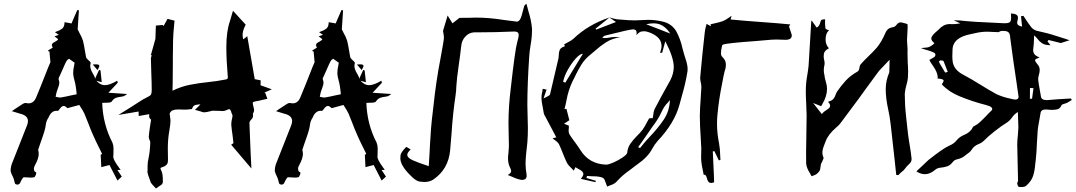

<svg xmlns="http://www.w3.org/2000/svg" viewBox="-20 -932 5843 1043"><path d="M309.6 -402.3Q336.4 -406.7 367.7 -414.1L396.5 -419.9Q392.6 -467.8 384.3 -496.1Q378.9 -514.2 377.4 -532.7Q377.4 -554.2 382.3 -574.2L385.3 -591.3L355 -612.8Q351.6 -610.4 345.7 -606.4Q339.8 -602.5 310.1 -532.2L300.8 -512.2Q297.9 -506.3 297.9 -503.9Q297.9 -502.4 298.3 -501.5Q302.2 -492.2 302.2 -482.9Q302.2 -470.2 293.9 -450.2Q290 -440.4 287.1 -430.2Q285.6 -421.9 283.7 -414.1L282.2 -406.2Q286.6 -405.8 290.5 -404.8Q298.3 -402.3 305.7 -402.3ZM509.8 -551.3 483.9 -581.5Q493.7 -582.5 501 -582.5Q519.5 -582.5 519.5 -574.7Q519.5 -567.4 509.8 -551.3ZM74.2 70.8Q70.8 70.8 65.4 68.6Q60.1 66.4 57.9 52.5Q55.7 38.6 48.1 24.7Q40.5 10.7 37.6 -3.4Q37.6 -28.8 49.3 -54.7L49.8 -55.7Q76.7 -125 104.5 -194.3Q115.2 -220.7 125.5 -247.6Q131.8 -262.2 131.8 -273.9Q131.8 -304.7 88.9 -314.5Q67.4 -320.3 44.4 -328.1L62 -340.3Q84 -355 104 -367.7Q111.8 -372.6 118.7 -372.6L122.1 -372.1Q128.9 -370.6 134.8 -370.6Q162.6 -370.6 175.8 -401.4Q203.1 -466.8 228.5 -532.2Q250.5 -588.4 252.2 -590.1Q253.9 -591.8 253.9 -594.2Q252 -619.6 249.5 -642.1L248.5 -653.8L249.5 -654.8Q249 -654.8 248 -653.6Q247.1 -652.3 245.6 -651.4L240.7 -657.7L266.6 -673.3Q261.7 -681.6 261.7 -687.5Q261.7 -697.3 278.3 -704.6Q293 -712.4 295.9 -719.2Q292 -722.2 287.1 -726.1Q282.2 -730 275.9 -734.4L290.5 -739.7L299.3 -742.7Q297.4 -744.6 278.3 -757.3Q281.2 -758.8 284.7 -759.8Q303.2 -765.6 316.9 -775.9Q330.6 -786.1 330.6 -811.5L368.7 -804.7L375 -820.3Q387.2 -847.7 399.9 -877.4Q405.8 -876 408.7 -876L401.9 -772.5L412.1 -752Q424.3 -731.4 430.7 -710.9Q437 -685.1 440.9 -658.7Q443.8 -639.2 447.8 -620.1Q448.7 -616.7 457 -608.4Q458.5 -607.4 466.3 -599.6Q472.7 -593.3 472.7 -590.8V-589.8Q470.2 -581.1 470.2 -573.2Q470.2 -555.7 485.8 -530.3Q495.6 -514.2 495.6 -507.3L496.1 -503.9L517.1 -549.8L518.1 -552.2L525.9 -549.3L532.7 -485.4L503.4 -493.2Q525.4 -469.2 549.3 -469.2Q575.7 -469.2 616.7 -493.7L619.6 -482.4L568.8 -428.2L670.9 -421.4L660.2 -414.1Q652.3 -407.7 637.7 -406.5Q623 -405.3 610.1 -400.6Q597.2 -396 586.9 -380.4Q582 -374 559.1 -374H553.7Q543.5 -374 535.2 -373Q539.1 -256.8 590.8 -157.2Q596.7 -142.6 596.7 -125.5L596.2 -97.2L595.7 -85.9L595.2 -80.1Q595.2 -64.5 624 -24.9Q629.9 -17.1 635.3 -8.8H617.7L641.6 27.3Q640.6 27.8 618.2 48.8L574.7 -35.6L530.3 -23.9Q529.8 -39.6 528.8 -54.7L526.9 -91.8L533.7 -94.7V-98.1L517.1 -131.8Q481.9 -201.7 459 -263.7Q448.7 -290 438 -315.9Q432.6 -328.1 410.6 -361.8L353 -346.2Q349.1 -344.7 346.7 -344.7Q345.7 -344.7 345.2 -345.2Q334.5 -356.4 326.2 -356.4Q315.4 -356.4 303.2 -338.9Q301.8 -336.4 299.8 -334.5Q296.4 -329.6 293.5 -329.6L286.1 -330.1Q258.8 -330.1 243.7 -293.9Q240.2 -287.1 236.3 -281.2Q229.5 -267.1 228 -249.5Q226.6 -229 199.7 -155.3Q187.5 -121.1 187.5 -119.1V-117.2Q190.4 -106 190.4 -95.7Q190.4 -71.8 170.9 -36.1Q164.1 -24.9 164.1 -15.1Q164.1 -11.7 165.5 -6.1Q167 -0.5 176.8 5.4L177.2 6.8Q177.2 14.2 169.9 27.3Q167 32.7 147 32.7Q137.2 32.7 126.5 31.7L108.4 30.8V30.3L105.5 33.7Q100.6 38.6 97.7 44.4Q95.2 48.3 93 53.5Q90.8 58.6 88.4 63Q83.5 70.8 74.2 70.8Z M827.1 91.8 814.9 78.6Q803.7 67.4 799.3 59.6Q780.8 12.2 780.8 0L781.2 -5.9H781.7V-30.3Q781.7 -50.8 787.1 -73.7Q794.9 -109.4 796.4 -161.1L793.5 -168.9Q788.1 -180.2 788.1 -188.5Q788.1 -197.8 794.9 -244.6Q798.3 -263.2 800.8 -281.7Q790.5 -290.5 790 -299.8Q790 -306.2 791 -312L733.4 -301.8L732.9 -326.2L623 -307.6Q711.9 -362.3 725.6 -372.1Q756.3 -393.1 786.6 -407.7Q798.3 -413.1 801.3 -421.1Q804.2 -429.2 804.2 -442.4Q804.2 -480 801.8 -537.6Q800.3 -575.7 799.8 -614.7Q799.8 -624 805.7 -630.4L799.3 -631.8L824.2 -720.7L826.7 -793L863.3 -796.4L868.7 -791L890.1 -829.6L928.2 -819.8Q926.8 -799.3 924.3 -778.8Q918.9 -731.9 918.9 -616.2V-582Q918.9 -505.4 918 -475.1Q917 -457 917 -439.5V-439Q962.9 -461.9 1011.7 -471.4Q1060.5 -481 1109.6 -485.8Q1158.7 -490.7 1207.5 -500.5Q1217.8 -502.4 1217.8 -511.7L1217.3 -516.1Q1209.5 -606.9 1209.5 -675.8Q1209.5 -760.3 1228.5 -815.4Q1233.9 -832 1245.6 -873.5L1314.5 -798.3L1310.5 -789.1Q1297.9 -764.2 1297.9 -741.7Q1297.9 -729.5 1301.8 -718.3L1323.2 -735.4L1363.8 -502L1396 -495.6L1395.5 -468.8L1456.5 -446.8L1414.1 -428.2H1420.4L1432.6 -395.5L1413.6 -391.1Q1393.1 -385.7 1386.7 -384.8Q1368.2 -381.8 1360.6 -379.4Q1353 -377 1353 -374Q1353 -364.7 1358.9 -343.3Q1359.9 -339.4 1360.4 -333.5Q1360.4 -327.6 1356.9 -320.3L1353.5 -313Q1355 -308.6 1355 -304.2Q1355 -300.8 1353.5 -295.9Q1352.1 -291 1347.9 -286.1Q1343.8 -281.2 1341.1 -278.3Q1338.4 -275.4 1336.7 -271.5Q1335 -267.6 1335 -264.6Q1337.4 -190.4 1340.8 -116.7Q1342.3 -96.7 1345.7 -16.6L1235.8 -146L1247.6 -153.8L1248 -156.2Q1246.1 -176.8 1243.2 -197.8Q1238.8 -225.6 1236.3 -254.9Q1236.3 -271 1240.2 -286.1Q1242.7 -295.4 1243.2 -304.2Q1243.2 -306.2 1241 -310.8Q1238.8 -315.4 1236.8 -320.8Q1236.3 -323.7 1234.9 -328.1Q1230 -338.9 1225.6 -338.9Q1219.2 -338.9 1209 -333Q1198.2 -328.6 1188 -328.6Q1181.2 -328.6 1174.3 -329.6Q1159.7 -330.6 1133.8 -330.6Q1100.6 -321.8 1090.8 -321.8Q1079.6 -321.8 1071.8 -326.2L1039.1 -335.4Q1060.5 -355.5 1062.7 -358.6Q1064.9 -361.8 1068.8 -365.7L1059.1 -364.3Q1044.4 -363.3 1037.4 -360.1Q1030.3 -356.9 1026.4 -348.6L1022.9 -339.8Q998 -336.4 986.8 -336.4Q976.1 -336.4 966.3 -336.9Q956.5 -337.4 947.8 -337.4Q929.7 -337.4 918.7 -333Q907.7 -328.6 901.4 -314.9Q906.2 -284.7 906.2 -275.9Q906.2 -260.7 899.9 -221.7Q891.6 -177.7 891.6 -124L892.6 -63.5Q892.6 -58.6 891.6 -50.8Q887.7 -30.8 858.9 -22.9Q851.6 -21 851.6 -17.6Q851.6 -14.2 855 -7.8Q861.3 4.9 863 18.6Q864.7 32.2 864.7 56.2Q864.7 69.8 846.2 78.6L844.2 80.1Z M1744.6 -402.3Q1771.5 -406.7 1802.7 -414.1L1831.5 -419.9Q1827.6 -467.8 1819.3 -496.1Q1814 -514.2 1812.5 -532.7Q1812.5 -554.2 1817.4 -574.2L1820.3 -591.3L1790 -612.8Q1786.6 -610.4 1780.8 -606.4Q1774.9 -602.5 1745.1 -532.2L1735.8 -512.2Q1732.9 -506.3 1732.9 -503.9Q1732.9 -502.4 1733.4 -501.5Q1737.3 -492.2 1737.3 -482.9Q1737.3 -470.2 1729 -450.2Q1725.1 -440.4 1722.2 -430.2Q1720.7 -421.9 1718.8 -414.1L1717.3 -406.2Q1721.7 -405.8 1725.6 -404.8Q1733.4 -402.3 1740.7 -402.3ZM1944.8 -551.3 1918.9 -581.5Q1928.7 -582.5 1936 -582.5Q1954.6 -582.5 1954.6 -574.7Q1954.6 -567.4 1944.8 -551.3ZM1509.3 70.8Q1505.9 70.8 1500.5 68.6Q1495.1 66.4 1492.9 52.5Q1490.7 38.6 1483.2 24.7Q1475.6 10.7 1472.7 -3.4Q1472.7 -28.8 1484.4 -54.7L1484.9 -55.7Q1511.7 -125 1539.6 -194.3Q1550.3 -220.7 1560.5 -247.6Q1566.9 -262.2 1566.9 -273.9Q1566.9 -304.7 1523.9 -314.5Q1502.4 -320.3 1479.5 -328.1L1497.1 -340.3Q1519 -355 1539.1 -367.7Q1546.9 -372.6 1553.7 -372.6L1557.1 -372.1Q1564 -370.6 1569.8 -370.6Q1597.7 -370.6 1610.8 -401.4Q1638.2 -466.8 1663.6 -532.2Q1685.5 -588.4 1687.3 -590.1Q1689 -591.8 1689 -594.2Q1687 -619.6 1684.6 -642.1L1683.6 -653.8L1684.6 -654.8Q1684.1 -654.8 1683.1 -653.6Q1682.1 -652.3 1680.7 -651.4L1675.8 -657.7L1701.7 -673.3Q1696.8 -681.6 1696.8 -687.5Q1696.8 -697.3 1713.4 -704.6Q1728 -712.4 1731 -719.2Q1727.1 -722.2 1722.2 -726.1Q1717.3 -730 1710.9 -734.4L1725.6 -739.7L1734.4 -742.7Q1732.4 -744.6 1713.4 -757.3Q1716.3 -758.8 1719.7 -759.8Q1738.3 -765.6 1752 -775.9Q1765.6 -786.1 1765.6 -811.5L1803.7 -804.7L1810.1 -820.3Q1822.3 -847.7 1835 -877.4Q1840.8 -876 1843.8 -876L1836.9 -772.5L1847.2 -752Q1859.4 -731.4 1865.7 -710.9Q1872.1 -685.1 1876 -658.7Q1878.9 -639.2 1882.8 -620.1Q1883.8 -616.7 1892.1 -608.4Q1893.6 -607.4 1901.4 -599.6Q1907.7 -593.3 1907.7 -590.8V-589.8Q1905.3 -581.1 1905.3 -573.2Q1905.3 -555.7 1920.9 -530.3Q1930.7 -514.2 1930.7 -507.3L1931.2 -503.9L1952.1 -549.8L1953.1 -552.2L1960.9 -549.3L1967.8 -485.4L1938.5 -493.2Q1960.4 -469.2 1984.4 -469.2Q2010.7 -469.2 2051.8 -493.7L2054.7 -482.4L2003.9 -428.2L2106 -421.4L2095.2 -414.1Q2087.4 -407.7 2072.8 -406.5Q2058.1 -405.3 2045.2 -400.6Q2032.2 -396 2022 -380.4Q2017.1 -374 1994.1 -374H1988.8Q1978.5 -374 1970.2 -373Q1974.1 -256.8 2025.9 -157.2Q2031.7 -142.6 2031.7 -125.5L2031.2 -97.2L2030.8 -85.9L2030.3 -80.1Q2030.3 -64.5 2059.1 -24.9Q2064.9 -17.1 2070.3 -8.8H2052.7L2076.7 27.3Q2075.7 27.8 2053.2 48.8L2009.8 -35.6L1965.3 -23.9Q1964.8 -39.6 1963.9 -54.7L1961.9 -91.8L1968.8 -94.7V-98.1L1952.1 -131.8Q1917 -201.7 1894 -263.7Q1883.8 -290 1873 -315.9Q1867.7 -328.1 1845.7 -361.8L1788.1 -346.2Q1784.2 -344.7 1781.7 -344.7Q1780.8 -344.7 1780.3 -345.2Q1769.5 -356.4 1761.2 -356.4Q1750.5 -356.4 1738.3 -338.9Q1736.8 -336.4 1734.9 -334.5Q1731.4 -329.6 1728.5 -329.6L1721.2 -330.1Q1693.8 -330.1 1678.7 -293.9Q1675.3 -287.1 1671.4 -281.2Q1664.6 -267.1 1663.1 -249.5Q1661.6 -229 1634.8 -155.3Q1622.6 -121.1 1622.6 -119.1V-117.2Q1625.5 -106 1625.5 -95.7Q1625.5 -71.8 1606 -36.1Q1599.1 -24.9 1599.1 -15.1Q1599.1 -11.7 1600.6 -6.1Q1602.1 -0.5 1611.8 5.4L1612.3 6.8Q1612.3 14.2 1605 27.3Q1602.1 32.7 1582 32.7Q1572.3 32.7 1561.5 31.7L1543.5 30.8V30.3L1540.5 33.7Q1535.6 38.6 1532.7 44.4Q1530.3 48.3 1528.1 53.5Q1525.9 58.6 1523.4 63Q1518.6 70.8 1509.3 70.8Z M2286.1 56.6Q2281.2 56.6 2261.5 54.7Q2241.7 52.7 2215.8 26.9Q2154.8 -31.2 2154.8 -71.8Q2154.8 -73.7 2155.8 -88.4Q2156.7 -103 2187 -134.3L2210.9 -120.1Q2192.4 -103 2192.4 -91.3Q2192.4 -74.2 2224.6 -60.5Q2247.6 -49.8 2309.1 -29.3Q2309.6 -43 2313.5 -100.1L2315.9 -148.4Q2322.3 -256.3 2326.2 -283.7Q2331.1 -321.3 2335 -358.9Q2348.6 -488.8 2373 -615.2Q2391.6 -713.9 2391.6 -728Q2391.6 -735.8 2386.7 -764.6L2411.6 -847.7L2438 -805.2L2476.1 -835Q2501.5 -835 2525.9 -835.4Q2546.9 -836.4 2566.9 -836.4Q2637.7 -836.4 2719.7 -823.2Q2753.9 -818.4 2788.1 -814.5Q2793.5 -814.5 2799.8 -819.8Q2810.1 -828.6 2819.3 -868.2Q2822.8 -883.8 2827.6 -898.9Q2830.1 -905.3 2837.4 -909.7L2839.8 -911.6Q2845.2 -890.1 2851.1 -869.1Q2866.2 -821.8 2870.1 -775.4V-770.5Q2870.1 -729 2862.3 -687Q2856.9 -656.7 2855 -627Q2844.7 -475.1 2844.7 -361.8Q2844.7 -329.1 2846.2 -297.1Q2847.7 -265.1 2847.7 -234.4Q2847.7 -195.8 2844.7 -157.7Q2835 -79.1 2835 -42.5Q2835 -14.6 2840.3 14.2L2840.8 22.5Q2840.8 35.6 2833.3 40.5Q2825.7 45.4 2816.9 45.4L2811 44.9Q2787.1 40.5 2762.2 28.3Q2751 23.4 2738.3 18.6Q2756.3 8.3 2756.8 -1.5Q2756.8 -10.7 2750.5 -22Q2739.7 -43.5 2739.7 -72.8Q2739.7 -87.4 2742.2 -102.5Q2744.1 -120.6 2744.6 -138.2Q2744.6 -172.4 2743.2 -206.5Q2742.2 -236.3 2742.2 -266.1Q2742.7 -356 2753.9 -445.8Q2777.8 -661.6 2789.6 -702.6Q2797.9 -731.4 2797.9 -740.7Q2797.9 -748 2795.4 -752.4Q2791 -760.7 2773.9 -760.7H2770Q2672.9 -756.3 2575.7 -756.3H2556.2Q2529.3 -755.4 2509.3 -734.9Q2489.3 -714.4 2485.8 -685.1Q2480 -632.3 2472.2 -579.6Q2460.9 -500.5 2459 -463.9Q2458.5 -438 2454.6 -413.1Q2439.5 -311.5 2433.1 -209Q2429.7 -162.1 2425.3 -115.2Q2415.5 -11.7 2333 43.9Q2312.5 56.6 2286.1 56.6Z M3290.5 -836.9 3214.8 -775.9 3219.2 -771.5Q3309.1 -805.7 3326.2 -812.5ZM3621.1 -749.5Q3597.2 -786.6 3566.4 -798.8Q3549.8 -805.2 3529.8 -805.2Q3511.7 -805.2 3490.2 -800.3Q3525.9 -786.1 3562.5 -772.5ZM3050.8 -482.9 3146.5 -640.1Q3130.4 -639.6 3107.2 -613.8Q3084 -587.9 3064.2 -552.5Q3044.4 -517.1 3039.1 -487.8ZM3457 -127.9Q3482.9 -161.1 3513.2 -192.9Q3554.2 -235.4 3585.7 -282.2Q3617.2 -329.1 3619.1 -388.7L3609.4 -376.5Q3587.4 -355 3574.2 -324.7Q3554.7 -282.7 3524.4 -244.1Q3513.7 -229.5 3504.4 -214.8L3464.4 -157.7L3446.3 -132.3ZM3273.4 -37.6Q3287.6 -38.1 3314.2 -50Q3340.8 -62 3363.3 -77.4Q3385.7 -92.8 3387.2 -102.5Q3389.6 -130.4 3404.8 -151.9Q3419.9 -173.3 3439.5 -192.9Q3456.1 -209 3470.2 -226.6Q3482.4 -244.1 3493.7 -266.1L3506.3 -289.1L3525.9 -290.5L3528.8 -308.1Q3529.8 -325.2 3535.6 -338.4Q3566.4 -397.9 3599.6 -457L3621.1 -495.6Q3640.1 -532.7 3640.1 -568.8Q3640.1 -619.1 3594.2 -708Q3583.5 -670.4 3577.1 -645.5H3564.9Q3573.7 -665.5 3573.7 -682.6Q3573.7 -730 3510.3 -754.9Q3492.7 -762.2 3477.5 -762.2Q3474.1 -762.2 3463.9 -760.7Q3453.6 -759.3 3437 -741.2Q3438.5 -748 3438.5 -753.4Q3438.5 -772.5 3418.5 -772.5Q3401.4 -772.5 3267.6 -738.8Q3265.6 -738.3 3263.2 -737.5Q3260.7 -736.8 3255.4 -730.5L3252 -726.1Q3259.8 -725.1 3267.1 -725.1Q3278.8 -725.1 3288.1 -727.5Q3302.7 -731 3323.2 -731Q3328.6 -731 3335.4 -730.5Q3342.3 -730 3349.6 -730Q3304.2 -722.7 3272.5 -702.4Q3240.7 -682.1 3213.4 -657.2Q3199.7 -645 3185.5 -633.8Q3156.7 -610.4 3139.2 -582.3Q3121.6 -554.2 3107.4 -524.9Q3100.1 -508.3 3091.3 -492.7Q3066.9 -441.9 3057.1 -386.2Q3052.7 -362.3 3046.4 -338.9Q3050.3 -339.4 3054.2 -340.3L3057.1 -340.8L3072.8 -278.8L3043.9 -259.8Q3063 -251.5 3069.8 -249.5L3070.3 -240.2L3068.8 -223.6Q3068.8 -211.4 3073.2 -202.6Q3087.9 -179.7 3103.8 -158.9Q3119.6 -138.2 3132.3 -117.7Q3179.7 -40.5 3273.4 -37.6ZM3290.5 -836.9Q3291 -836.9 3291 -837.4Q3314.9 -829.6 3332 -827.1L3363.3 -824.7Q3397 -821.3 3430.2 -821.3Q3448.2 -821.3 3466.8 -822.8Q3485.4 -824.2 3503.4 -824.2Q3542 -824.2 3584.7 -813.5Q3627.4 -802.7 3652.3 -764.6Q3676.8 -719.7 3687.5 -669.4L3695.8 -639.2L3702.1 -618.7Q3715.3 -580.6 3715.3 -557.6Q3715.3 -551.3 3714.8 -545.4Q3704.1 -478 3684.1 -411.1L3671.4 -364.3Q3644.5 -263.2 3551.8 -165.5Q3535.2 -146.5 3523.4 -124.5Q3499.5 -78.6 3442.9 -39.6Q3433.1 -32.7 3423.8 -25.4Q3414.6 -18.1 3404.3 -10.3Q3361.8 18.6 3328.6 55.7Q3317.4 67.4 3296.4 74.2Q3286.6 77.6 3278.3 81.5Q3273.4 70.8 3270.3 60.5Q3267.1 50.3 3263.2 42.5Q3254.9 25.4 3197.8 25.4H3193.8Q3181.2 24.9 3168.9 23.9Q3168 29.3 3165.5 34.7L3216.8 50.3L3214.8 57.6L3135.3 39.6Q3148.9 23.4 3148.9 13.2Q3148.9 -1.5 3122.1 -14.2Q3113.3 -18.6 3106 -23.9L3096.7 -4.9L3084 -18.6Q3068.4 -32.2 3059.6 -47.9Q3047.4 -73.2 3037.6 -99.1Q3027.8 -125 3016.1 -149.4Q3009.3 -160.6 2995.1 -170.4Q2988.3 -174.8 2981.4 -180.2L3002 -186L2988.3 -211.9Q2963.9 -256.8 2940.4 -302.2Q2939.9 -302.2 2939.9 -302.7Q2935.1 -310.5 2933.6 -318.8Q2932.1 -327.1 2930.7 -335.9Q2921.4 -379.9 2921.4 -401.4Q2921.4 -417.5 2925.8 -433.6Q2927.2 -441.4 2928.2 -449.7L2949.2 -445.3L2932.6 -397.5Q2940.4 -401.9 2948.7 -405.3Q2966.3 -413.6 2967.8 -418.9Q2973.1 -439 3014.2 -617.2Q3015.6 -626 3015.6 -634.8Q3015.6 -648.9 3021 -661.4Q3026.4 -673.8 3047.9 -680.2Q3047.9 -685.5 3044.9 -690.4V-691.4Q3054.2 -696.8 3063 -701.2Q3081.5 -710 3094.2 -720.7Q3174.8 -798.3 3290.5 -836.9ZM3290.5 -836.9 3290 -837.4H3290.5Z M3843.3 62Q3839.8 62 3834.7 60.3Q3829.6 58.6 3825.9 51.5Q3822.3 44.4 3820.1 35.9Q3817.9 27.3 3814.7 22.2Q3811.5 17.1 3806.6 17.1L3802.7 17.6L3797.9 -7.3Q3788.6 -47.9 3788.6 -78.1Q3788.6 -87.9 3789.1 -97.2L3789.6 -126.5L3786.1 -190.9Q3782.2 -245.1 3781.7 -299.8Q3782.2 -345.7 3786.1 -392.1Q3788.6 -425.3 3790 -459Q3790 -471.7 3786.9 -483.9Q3783.7 -496.1 3783.7 -507.8V-511.2Q3794.4 -632.3 3808.1 -753.4Q3810.5 -773.9 3814.5 -787.6L3818.4 -802.2Q3835.9 -793.5 3841.8 -789.6L3840.3 -800.3Q3850.1 -802.7 3860.4 -804.7Q3884.3 -809.6 3907.2 -817.4Q3922.9 -824.2 3938.5 -835.4Q3945.8 -840.8 3954.1 -846.2L3948.7 -826.2Q4018.1 -819.3 4110.8 -812.7Q4203.6 -806.2 4273.4 -799.3L4266.1 -788.6L4280.8 -743.2L4281.2 -739.7Q4281.2 -715.8 4247.1 -715.8Q4234.9 -715.8 4222.2 -716.6Q4209.5 -717.3 4196.3 -717.3Q4183.6 -717.3 4170.4 -716.3Q4135.7 -712.9 4085.4 -709Q3928.2 -697.8 3908.2 -689.9Q3901.9 -687 3901.9 -681.2Q3896.5 -657.7 3896.5 -643.6Q3896.5 -630.9 3902.3 -624.5Q3922.9 -605 3922.9 -584.5V-573.2Q3922.9 -563 3916 -543Q3912.6 -532.2 3901.9 -474.1Q3885.7 -394.5 3877.9 -314.5Q3875 -288.1 3875 -261.2Q3875 -207.5 3886.2 -152.8Q3891.6 -122.6 3892.1 -91.8Q3892.6 -77.1 3893.6 -63Q3887.7 -62 3884.8 -61L3860.8 -110.8L3852.1 -109.9L3857.9 15.6Q3858.4 37.1 3859.4 58.1Q3850.1 62 3843.3 62Z M4388.7 25.4Q4383.8 15.6 4377.9 5.9Q4362.3 -19 4359.4 -42L4358.9 -102.5Q4358.9 -153.3 4360.4 -203.6Q4361.8 -253.9 4361.8 -306.2Q4361.3 -340.3 4359.4 -374Q4357.4 -405.3 4357.4 -436.5Q4357.4 -481.4 4365.2 -522.9Q4370.1 -549.8 4372.6 -577.1Q4375.5 -619.6 4387.2 -819.3H4390.1Q4408.2 -794.9 4416.5 -782.2L4421.4 -785.2Q4431.2 -792.5 4435.5 -809.1Q4437.5 -817.9 4441.2 -822.5Q4444.8 -827.1 4462.4 -827.1L4461.9 -808.6Q4461.9 -793.9 4463.9 -778.8Q4466.3 -771 4483.9 -768.1Q4464.8 -751.5 4464.8 -717.8Q4464.8 -688.5 4482.9 -669.9Q4458 -656.7 4455.6 -639.6Q4454.6 -632.8 4454.6 -626Q4454.6 -616.2 4457 -606.7Q4459.5 -597.2 4459.5 -588.4Q4459.5 -581.5 4458 -575.7Q4455.1 -563.5 4455.1 -551.3Q4455.1 -537.6 4458.5 -524.4V-523.9Q4460 -508.8 4466.3 -487.8Q4472.7 -466.8 4472.7 -450.2Q4472.7 -409.2 4448.2 -368.7L4440.9 -355L4397 -372.6L4444.3 -312.5Q4454.1 -325.2 4466.8 -332.5Q4475.1 -337.4 4482.2 -343.5Q4489.3 -349.6 4489.3 -358.4Q4489.3 -367.2 4479.5 -376.5L4480 -379.9Q4500.5 -385.3 4508.3 -396Q4516.1 -406.7 4519.5 -418Q4522.5 -427.2 4527.3 -434.6Q4549.3 -466.8 4574.5 -494.1Q4599.6 -521.5 4637.2 -542.5Q4647.9 -548.8 4648.9 -565.9Q4650.4 -575.7 4654.8 -582Q4674.8 -604.5 4696.8 -625.5Q4721.7 -648.9 4744.1 -674.3Q4769.5 -706.1 4787.6 -748.5Q4792.5 -761.7 4801.3 -771.2Q4810.1 -780.8 4832 -784.7Q4841.8 -786.1 4851.1 -798.3Q4860.4 -810.5 4871.6 -810.5Q4875 -810.5 4879.4 -809.6Q4904.3 -804.2 4910.2 -799.8L4910.6 -781.7Q4910.6 -766.6 4907.2 -714.4Q4907.2 -699.7 4908.7 -686Q4910.2 -674.3 4910.2 -657.2L4909.7 -647Q4909.7 -618.2 4911.1 -589.8Q4913.1 -565.9 4913.1 -542.5Q4913.1 -526.4 4912.1 -510.7Q4910.2 -490.2 4903.8 -469.7Q4897 -446.3 4895 -422.4Q4895 -363.8 4901.4 -306.6Q4902.8 -295.4 4903.8 -283.7Q4912.1 -196.3 4922.9 -136.2Q4928.7 -102.5 4932.1 -68.8Q4932.1 -51.3 4917.5 -39.6Q4904.8 -28.3 4897.5 -17.3Q4890.1 -6.3 4874 5.4Q4870.6 7.8 4867.2 12.2Q4863.8 16.6 4859.9 19.5Q4857.9 19.5 4856.4 19L4848.6 18.1L4839.4 -68.4L4817.9 -260.3Q4813.5 -298.8 4805.2 -336.4Q4791.5 -397.9 4791.5 -447.8Q4791.5 -493.2 4811 -539.1L4812.5 -607.4L4755.4 -547.4Q4739.7 -525.4 4737.3 -522.9L4679.7 -444.3Q4679.7 -441.9 4543 -259.3Q4533.2 -248 4523.4 -240.2Q4479 -202.1 4465.3 -164.6L4460 -150.9Q4447.3 -121.1 4447.3 -103Q4447.3 -89.8 4453.1 -76.7Q4454.1 -75.7 4454.1 -73.7Q4453.6 -69.8 4448.7 -60.1L4444.3 -49.3L4443.8 -48.3Q4439.5 -43.9 4439.5 -39.6Q4437.5 -22 4435.3 -12.5Q4433.1 -2.9 4427.2 2.4Q4424.3 4.9 4422.4 7.3Q4420.4 9.8 4417.5 12.2Q4410.2 18.6 4388.7 25.4Z M5114.3 -537.6 5128.4 -541.5Q5116.7 -573.7 5106 -599.1Q5104.5 -604 5088.9 -604Q5087.4 -604 5085.2 -602.5Q5083 -601.1 5081.8 -599.1Q5080.6 -597.2 5080.6 -596.2Q5080.6 -593.3 5106.4 -551.3ZM5495.1 -391.1Q5513.2 -391.1 5513.2 -406.2Q5513.2 -411.1 5502.4 -481.9Q5483.9 -602.5 5467.8 -726.6Q5467.3 -745.6 5460 -754.9Q5452.6 -764.2 5428.2 -764.2Q5418 -764.2 5413.8 -762.2Q5409.7 -760.3 5407.7 -759Q5405.8 -757.8 5404.8 -757.3L5378.4 -758.3Q5360.4 -759.8 5343.8 -759.8Q5310.5 -759.8 5277.8 -752L5255.4 -747.1Q5154.8 -728.5 5154.3 -660.2Q5154.3 -651.4 5153.8 -642.8Q5153.3 -634.3 5153.3 -626Q5153.3 -609.4 5155.8 -593.3Q5164.1 -551.8 5210.4 -527.3Q5259.8 -501 5306.2 -471.7Q5348.1 -445.3 5392.6 -420.9Q5426.8 -404.8 5469.2 -396Q5476.1 -394.5 5482.9 -392.8Q5489.7 -391.1 5495.1 -391.1ZM5586.4 -395.5 5594.2 -453.1 5575.2 -454.1 5574.7 -396ZM5525.4 84Q5520 84 5515.1 83.5Q5508.8 81.5 5505.9 64.5Q5505.9 60.5 5507.8 57.4Q5509.8 54.2 5510.3 51.3Q5506.3 -97.2 5505.9 -147.5Q5506.3 -172.4 5509.3 -197.3Q5511.2 -218.8 5512.2 -239.7L5509.3 -323.7Q5489.7 -311.5 5477.8 -293.9Q5465.8 -276.4 5446.8 -264.2Q5421.4 -249 5383.8 -219.5Q5346.2 -189.9 5324.7 -167.5Q5312 -155.3 5295.9 -149.4Q5271.5 -139.6 5258.8 -119.6Q5252.9 -109.4 5244.6 -103.5Q5236.3 -97.7 5228 -91.3Q5208.5 -72.8 5180.7 -66.9Q5163.6 -63.5 5154.3 -50.3Q5141.6 -33.7 5125 -28.3Q5108.4 -22.9 5089.6 -21.2Q5070.8 -19.5 5059.1 -8.8Q5032.2 14.2 5004.4 14.2Q4981.4 14.2 4958 -1L5024.4 -63.5Q5102.1 -125 5134.3 -139.6Q5160.2 -149.9 5174.8 -167.5Q5191.9 -189 5216.8 -198.7Q5253.4 -214.4 5263.7 -239.7Q5267.1 -246.1 5278.3 -250.5Q5296.9 -258.3 5350.1 -315.9Q5361.8 -328.1 5367.7 -333Q5370.1 -336.9 5370.1 -340.3Q5370.1 -348.1 5356 -355Q5343.8 -359.4 5335.4 -361.8Q5265.1 -379.4 5193.4 -408.7Q5135.3 -432.1 5096.2 -473.6Q5106 -487.8 5106 -494.1Q5106 -503.4 5073.2 -505.4L5073.7 -512.7Q5073.7 -539.6 5045.9 -577.6Q5035.6 -591.8 5028.3 -606.4Q5058.6 -622.1 5060.1 -627.7Q5061.5 -633.3 5061.5 -635.3Q5061.5 -642.6 5049.8 -647.9Q5035.6 -654.3 5015.1 -660.2Q4997.6 -665 4982.4 -670.9Q4995.6 -672.4 5004.9 -672.9Q5021 -673.8 5027.6 -676.8Q5034.2 -679.7 5040.8 -684.3Q5047.4 -689 5051.5 -692.6Q5055.7 -696.3 5055.7 -697.8Q5039.1 -710.9 5039.1 -723.1Q5039.1 -727.1 5041 -731Q5048.8 -745.6 5064.9 -758.8Q5069.3 -762.2 5072.5 -765.4Q5075.7 -768.6 5079.1 -771.5Q5090.3 -784.2 5105.2 -792.7Q5120.1 -801.3 5141.1 -801.3L5152.3 -800.8Q5168.9 -800.8 5180.7 -802.7Q5188 -804.2 5196.8 -805.2L5160.6 -821.8Q5196.3 -821.8 5228.5 -817.4Q5281.2 -812.5 5338.9 -810.5Q5381.3 -809.1 5423.3 -806.2L5438.5 -805.7Q5454.6 -805.7 5462.4 -809.6Q5472.7 -814.9 5472.7 -834.5Q5472.7 -850.1 5471.7 -858.9Q5509.8 -857.4 5509.8 -836.9Q5509.8 -827.1 5507.6 -820.3Q5505.4 -813.5 5505.4 -809.1Q5505.4 -792.5 5532.2 -787.6L5526.4 -844.2L5539.6 -845.7Q5545.4 -837.4 5550.8 -828.6Q5564.9 -806.6 5581.1 -785.6Q5590.8 -772.5 5608.9 -765.6Q5627.9 -760.3 5647.9 -756.3Q5682.6 -749 5754.9 -725.1Q5771.5 -719.2 5790 -713.4Q5751 -701.2 5742.7 -698.2L5675.8 -714.8L5670.4 -707L5686.5 -686.5Q5656.2 -686.5 5640.9 -697Q5625.5 -707.5 5615.7 -721.2Q5607.9 -731.4 5597.7 -739.7L5596.7 -717.3Q5596.7 -693.4 5593.3 -670.9Q5592.3 -665.5 5592.3 -660.2Q5592.3 -649.9 5596.7 -641.6Q5604 -628.4 5627.4 -620.1Q5605 -611.3 5604 -608.2Q5603 -605 5603 -604.5Q5603 -598.1 5616.2 -582Q5627.9 -570.3 5627.9 -551.8Q5627.9 -539.6 5623.8 -526.4Q5619.6 -513.2 5619.6 -499.5Q5622.6 -473.1 5627.9 -446.8Q5631.8 -428.2 5634.3 -410.2Q5635.7 -388.2 5665.5 -388.2L5675.3 -388.7Q5720.7 -393.1 5796.9 -397Q5799.8 -393.6 5802.2 -389.6Q5802.7 -389.6 5802.7 -389.2L5795.4 -384.8Q5780.3 -373.5 5764.4 -369.1Q5748.5 -364.7 5746.6 -360.8Q5738.3 -340.8 5722.4 -337.9Q5706.5 -335 5693.4 -335Q5683.6 -335 5673.3 -336.4Q5666.5 -337.4 5661.1 -337.4Q5634.3 -337.4 5632.3 -316.4Q5629.4 -296.4 5625.5 -276.9Q5620.1 -251 5617.2 -225.1Q5614.3 -189.9 5612.8 -154.8Q5611.3 -106.4 5606 -58.1Q5604.5 -48.8 5603.5 -39.1Q5601.6 -7.8 5592.5 22.2Q5583.5 52.2 5552.7 78.6Q5545.4 84 5525.4 84Z"/></svg>

Font: Unutterable
Style: Regular
Weight: 400
Designer: GGBotNet
Foundry: f0n7.com
Version: 1.00